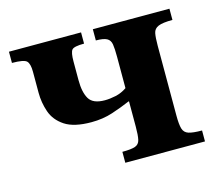

<svg xmlns="http://www.w3.org/2000/svg" viewBox="-75 -567 752 661"><g transform="rotate(-15 300.5 -236.5)"><path d="M579 0H295V-39Q327 -39 341 -44Q355 -49 358.5 -64.5Q362 -80 362 -111V-201H360Q330 -188 295 -176.5Q260 -165 219 -165Q157 -165 124.5 -186.5Q92 -208 80.5 -241.5Q69 -275 69 -310V-385Q69 -413 59.5 -423Q50 -433 7 -433V-473H264V-433Q228 -433 220.5 -424Q213 -415 213 -383V-316Q213 -273 227 -249.5Q241 -226 283 -226Q301 -226 322 -230.5Q343 -235 362 -248V-360Q362 -389 359.5 -404.5Q357 -420 345 -426.5Q333 -433 306 -433V-473H579V-433Q544 -433 528.5 -426.5Q513 -420 510 -404.5Q507 -389 507 -360V-111Q507 -80 511.5 -64.5Q516 -49 531.5 -44Q547 -39 579 -39Z"/></g></svg>

Font: STIX Two Text
Style: Bold
Weight: 700
Designer: Ross Mills, John Hudson & Paul Hanslow, Tiro Typeworks Ltd; with prior portions MicroPress Inc., and Coen Hoffman.
Foundry: Tiro Typeworks Ltd
Version: Version 2.13 b171